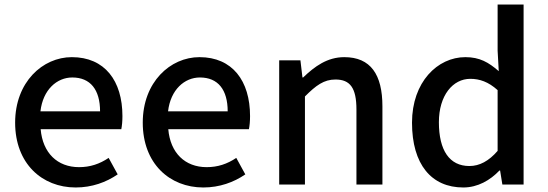

<svg xmlns="http://www.w3.org/2000/svg" viewBox="-20 -817 2424 850"><path d="M315 13C387 13 450 -10 501 -45L461 -118C421 -91 379 -77 330 -77C234 -77 169 -140 160 -245H517C520 -260 522 -279 522 -303C522 -459 444 -564 298 -564C169 -564 47 -454 47 -274C47 -93 166 13 315 13ZM159 -324C170 -420 232 -474 300 -474C380 -474 423 -420 423 -324Z M880 13C952 13 1015 -10 1066 -45L1026 -118C986 -91 944 -77 895 -77C799 -77 734 -140 725 -245H1082C1085 -260 1087 -279 1087 -303C1087 -459 1009 -564 863 -564C734 -564 612 -454 612 -274C612 -93 731 13 880 13ZM724 -324C735 -420 797 -474 865 -474C945 -474 988 -420 988 -324Z M1216 0H1330V-390C1379 -439 1414 -465 1465 -465C1530 -465 1558 -428 1558 -332V0H1673V-346C1673 -487 1621 -564 1504 -564C1429 -564 1373 -523 1322 -474H1319L1310 -550H1216Z M2031 13C2095 13 2150 -19 2191 -62H2194L2204 0H2298V-797H2183V-593L2188 -502C2143 -541 2104 -564 2040 -564C1917 -564 1804 -454 1804 -274C1804 -89 1890 13 2031 13ZM2058 -82C1970 -82 1923 -151 1923 -276C1923 -395 1985 -468 2062 -468C2103 -468 2142 -455 2183 -418V-149C2144 -104 2103 -82 2058 -82Z"/></svg>

Font: Spoqa Han Sans Neo Medium
Style: Regular
Weight: 500
Designer: [Spoqa Han Sans Neo] Dong-huui Kim  Younghwa Kang  Yujin Lee  [Noto Sans] Ryoko NISHIZUKA  (kana & ideographs); Paul D. 
Foundry: Spoqa (http://www.spoqa-han-sans.com)
Version: Version 1.000